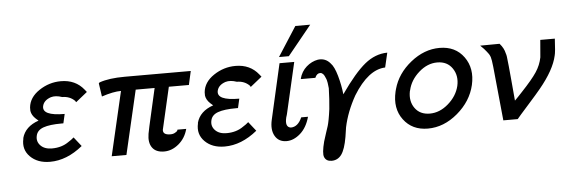

<svg xmlns="http://www.w3.org/2000/svg" viewBox="-52 -860 3495 1183"><g transform="rotate(-5 1695.5 -268.5)"><path d="M75 -146V-150Q94 -220 178 -249Q164 -261 162 -263Q137 -286 133 -313V-334Q139 -396 201 -437.5Q263 -479 336 -479Q426 -479 478 -414L490 -399L419 -342Q418 -344 416 -346Q414 -348 414 -350Q383 -381 336 -381Q296 -395 266 -386Q222 -371 214 -336Q201 -276 342 -276L329 -219H317Q244 -219 205 -205Q166 -191 159 -157Q151 -122 175.5 -96.5Q200 -71 246 -71Q307 -71 350 -102L368 -114Q377 -122 384 -127L429 -70Q331 10 227 10Q150 10 105 -35Q60 -80 75 -146Z M568 -445Q569 -448 574 -451Q633 -472 731 -472H1139L1120 -387H996L936 -126Q933 -94 980 -94Q998 -94 1009 -101Q1021 -107 1024 -113Q1024 -114 1025 -116Q1026 -118 1026 -119H1080Q1065 -62 1023 -27Q981 8 933 8Q882 8 859.5 -23.5Q837 -55 846 -109Q852 -142 871 -224L908 -387H791L699 9H608L700 -387Q652 -387 580 -363Z M1155 -146V-150Q1174 -220 1258 -249Q1244 -261 1242 -263Q1217 -286 1213 -313V-334Q1219 -396 1281 -437.5Q1343 -479 1416 -479Q1506 -479 1558 -414L1570 -399L1499 -342Q1498 -344 1496 -346Q1494 -348 1494 -350Q1463 -381 1416 -381Q1376 -395 1346 -386Q1302 -371 1294 -336Q1281 -276 1422 -276L1409 -219H1397Q1324 -219 1285 -205Q1246 -191 1239 -157Q1231 -122 1255.5 -96.5Q1280 -71 1326 -71Q1387 -71 1430 -102L1448 -114Q1457 -122 1464 -127L1509 -70Q1411 10 1307 10Q1230 10 1185 -35Q1140 -80 1155 -146Z M1610 -129 1688 -472H1779L1706 -155L1704 -148L1700 -135Q1686 -76 1723 -71Q1767 -71 1792 -128H1834Q1816 -62 1775 -26Q1734 10 1690 10Q1641 10 1618.5 -29Q1596 -68 1610 -129ZM1688 -510 1805 -692H1897L1749 -510Z M1813 -363Q1812 -364 1812 -364Q1810 -364 1810 -365Q1822 -410 1854 -438Q1886 -466 1925 -473Q1972 -479 2002 -443Q2024 -421 2040.5 -362.5Q2057 -304 2063 -247Q2151 -373 2215.5 -425.5Q2280 -478 2355 -479L2334 -389Q2229 -385 2136 -234Q2082 -138 2062 -43L2053 16Q2040 92 2017 123.5Q1994 155 1956 155Q1922 155 1911 128Q1901 105 1920 32Q1927 8 1936.5 -20Q1946 -48 1950 -61Q1954 -74 1959 -100Q1964 -126 1969 -164Q1975 -222 1977 -292Q1973 -333 1969 -344Q1969 -345 1966 -352Q1963 -359 1962 -361Q1961 -363 1958.5 -369Q1956 -375 1953.5 -377.5Q1951 -380 1947.5 -383.5Q1944 -387 1940.5 -388.5Q1937 -390 1932 -390Q1911 -390 1900 -363Z M2385 -236Q2387 -246 2389 -251Q2415 -345 2499 -412.5Q2583 -480 2678 -480Q2776 -480 2828 -408Q2880 -336 2857 -235Q2834 -136 2748.5 -63.5Q2663 9 2564 9Q2467 9 2414 -62Q2361 -133 2385 -236ZM2475 -236Q2475 -235 2474 -233Q2473 -231 2473 -230Q2461 -169 2492 -125.5Q2523 -82 2584 -82Q2645 -82 2698.5 -128.5Q2752 -175 2767 -237Q2781 -299 2749.5 -345.5Q2718 -392 2656 -392Q2595 -392 2542 -345Q2489 -298 2475 -236Z M2929 -472Q2949 -472 2989 -472.5Q3029 -473 3049 -473Q3075 -444 3082 -411Q3084 -403 3085 -401Q3085 -400 3087 -390Q3093 -342 3101.5 -245Q3110 -148 3113 -116Q3115 -118 3120.5 -123.5Q3126 -129 3137 -140.5Q3148 -152 3159 -164Q3227 -236 3255 -278.5Q3283 -321 3292 -368Q3293 -373 3301 -475H3391Q3387 -391 3381 -371Q3362 -284 3271 -174Q3250 -148 3190.5 -81.5Q3131 -15 3120 -1H3031L2998 -334Q2997 -340 2995.5 -353.5Q2994 -367 2993 -373L2988 -396Q2984 -407 2979 -415L2967 -431Q2962 -438 2951 -450Z"/></g></svg>

Font: Coval
Style: Book Italic
Weight: 350
Foundry: Context Ltd
Version: Version 001.000